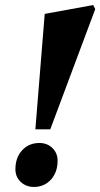

<svg xmlns="http://www.w3.org/2000/svg" viewBox="-20 -726 397 760"><path d="M120 -214 157 -671 349 -706 357 -690 179 -214ZM114 14Q83 14 62 -6Q41 -26 41 -56Q41 -102 67.5 -131Q94 -160 136 -160Q167 -160 187.5 -140Q208 -120 208 -90Q208 -44 181.5 -15Q155 14 114 14Z"/></svg>

Font: Platypi SemiBold
Style: Italic
Weight: 600
Italic angle: -13°
Designer: David Sargent
Foundry: Bolt Cutter Type
Version: Version 1.200; ttfautohint (v1.8.4.7-5d5b)